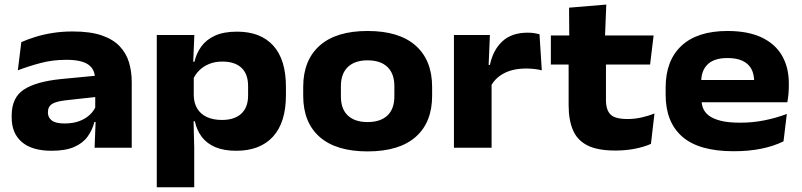

<svg xmlns="http://www.w3.org/2000/svg" viewBox="-20 -637 3457 828"><path d="M387.9 0 393 -128.9 390.7 -143.9V-274.7L389.8 -297Q389.8 -338.4 360.5 -358.7Q331.1 -379.1 265.7 -379.1Q206.9 -379.1 155.3 -365.3Q103.6 -351.6 56.9 -333.8L71.9 -455.3Q99.1 -467.4 133 -478Q167 -488.5 207.5 -494.9Q248 -501.3 293.9 -501.3Q368.5 -501.3 417.7 -484.7Q466.9 -468 495.5 -438.1Q524.1 -408.3 536.1 -368.7Q548.1 -329.1 548.1 -282.8V0ZM202.5 13.2Q118.3 13.2 74.4 -24.3Q30.4 -61.9 30.4 -129.7V-138.9Q30.4 -216.6 83.3 -251Q136.2 -285.4 243.4 -296.1L402 -311.3L408 -220.5L261.4 -204.2Q220.3 -199.3 203.5 -188Q186.7 -176.7 186.7 -154.2V-151.1Q186.7 -129.8 203.8 -117.2Q220.8 -104.5 257.7 -104.5Q294.8 -104.5 321.7 -114.6Q348.5 -124.6 366.2 -141Q383.8 -157.3 392.5 -176.9L417.4 -111.2H387.1Q378.3 -76.4 358 -48.2Q337.7 -19.9 300.3 -3.4Q262.8 13.2 202.5 13.2Z M998.6 13.2Q945.9 13.2 909.2 -2.2Q872.5 -17.5 850.6 -46.2Q828.7 -74.9 820.3 -113.9H773.6L815.6 -224.4Q816.6 -191.1 831.3 -167.7Q846 -144.3 872.7 -132Q899.4 -119.7 937.3 -119.7Q990.9 -119.7 1020.4 -146.6Q1049.9 -173.5 1049.9 -225.5V-265.5Q1049.9 -317.9 1021.2 -344.7Q992.6 -371.5 938.9 -371.5Q906.7 -371.5 881.3 -360.9Q855.8 -350.3 838.4 -332.5Q820.9 -314.8 811.9 -292.8L778.6 -370.9H818.6Q827 -407.2 848.3 -436.7Q869.6 -466.1 907.2 -483.3Q944.9 -500.5 1002.5 -500.5Q1103.5 -500.5 1158.3 -440.4Q1213.1 -380.2 1213.1 -262.2V-226.9Q1213.1 -109.1 1157.4 -47.9Q1101.8 13.2 998.6 13.2ZM656.1 170.5V-486.1H818.1L812.4 -348.6L815.6 -315.8V-164L814.1 -143.8L817.6 1.7V170.5Z M1565.1 15.9Q1429.3 15.9 1358.4 -46.6Q1287.6 -109 1287.6 -223.9V-262.1Q1287.6 -377.3 1358.7 -440.4Q1429.8 -503.4 1565.1 -503.4Q1701.3 -503.4 1772.4 -440.4Q1843.5 -377.3 1843.5 -262.1V-223.9Q1843.5 -109 1772.6 -46.6Q1701.7 15.9 1565.1 15.9ZM1565.1 -110.6Q1620.6 -110.6 1650.6 -138.8Q1680.7 -167.1 1680.7 -220.9V-265.5Q1680.7 -319.3 1650.9 -348.1Q1621.1 -376.8 1565.1 -376.8Q1510.2 -376.8 1480.1 -348.1Q1450.1 -319.3 1450.1 -265.5V-220.9Q1450.1 -167.1 1480.1 -138.8Q1510.2 -110.6 1565.1 -110.6Z M2096.3 -264.2 2057.5 -356.9H2092.7Q2106.1 -421.2 2146.4 -458.7Q2186.6 -496.1 2255.6 -496.1Q2271.1 -496.1 2283.7 -494.1Q2296.3 -492.1 2306.6 -489.5L2316.5 -333.6Q2302.7 -337.4 2285 -339.4Q2267.2 -341.5 2249.7 -341.5Q2192.5 -341.5 2153.5 -320.9Q2114.5 -300.3 2096.3 -264.2ZM1937.6 0V-486.1H2092.7L2085.8 -323L2100 -321.2V0Z M2633.3 12.2Q2557.3 12.2 2513.6 -9.8Q2469.8 -31.8 2451 -75.6Q2432.2 -119.3 2432.2 -183.5V-419.2H2593.2V-205.4Q2593.2 -163.1 2612.7 -143.4Q2632.1 -123.7 2686.7 -123.7Q2716.9 -123.7 2747.4 -130.6Q2777.9 -137.5 2802.4 -147.6L2787.2 -16.5Q2757.5 -3.3 2718.3 4.4Q2679.1 12.2 2633.3 12.2ZM2355.6 -358.7V-484H2798.7L2783.5 -358.7ZM2435 -472.2 2434.1 -603.9 2594.6 -617.3 2588.8 -472.2Z M3143.7 15.2Q2994.5 15.2 2922.5 -47.4Q2850.6 -110.1 2850.6 -228.6V-259.2Q2850.6 -376.3 2919.2 -439.9Q2987.8 -503.4 3117.3 -503.4Q3205 -503.4 3263.8 -475.9Q3322.5 -448.4 3352.2 -397.5Q3381.8 -346.6 3381.8 -277.4V-266Q3381.8 -248.1 3380 -229.3Q3378.1 -210.5 3375.3 -196H3227.7Q3230.3 -219.3 3231.3 -243.2Q3232.3 -267.2 3232.3 -285.2Q3232.3 -317.9 3219.8 -340.5Q3207.2 -363.1 3181.8 -374.9Q3156.4 -386.7 3117.3 -386.7Q3059.8 -386.7 3031.9 -359.6Q3003.9 -332.6 3003.9 -284.1V-252.9L3005.1 -238.3V-208.3Q3005.1 -189.1 3011.6 -171.4Q3018.2 -153.6 3036 -139.3Q3053.9 -125.1 3086.9 -116.5Q3119.8 -107.9 3172.6 -107.9Q3225.6 -107.9 3275.8 -117.9Q3326.1 -127.9 3373.2 -145.6L3358.9 -27.6Q3318.5 -7.2 3264.4 4Q3210.3 15.2 3143.7 15.2ZM2929.6 -196V-292.1H3343.3V-196Z"/></svg>

Font: Anek Gurmukhi Medium SemiExpanded
Style: Regular
Weight: 500
Width: 6
Version: Version 1.003